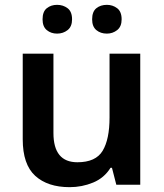

<svg xmlns="http://www.w3.org/2000/svg" viewBox="-20 -764 678 794"><path d="M560 -542V0H461L443 -70H437Q411 -28 365 -9Q319 10 268 10Q177 10 125.5 -37Q74 -84 74 -188V-542H201V-214Q201 -93 300 -93Q376 -93 404.5 -140.5Q433 -188 433 -278V-542ZM156 -684Q156 -716 173.5 -730Q191 -744 216 -744Q241 -744 259.5 -730Q278 -716 278 -684Q278 -654 259.5 -639.5Q241 -625 216 -625Q191 -625 173.5 -639.5Q156 -654 156 -684ZM361 -684Q361 -716 378.5 -730Q396 -744 422 -744Q446 -744 464.5 -730Q483 -716 483 -684Q483 -654 464.5 -639.5Q446 -625 422 -625Q396 -625 378.5 -639.5Q361 -654 361 -684Z"/></svg>

Font: Noto Sans Thai Looped SemiBold
Style: Regular
Weight: 600
Designer: Sasikarn Vongin, Ben Mitchell
Foundry: The Fontpad Ltd
Version: Version 1.001; ttfautohint (v1.8.4.7-5d5b)